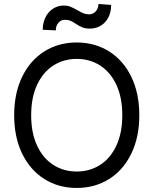

<svg xmlns="http://www.w3.org/2000/svg" viewBox="-20 -929 767 959"><path d="M363.3 9.8Q272.5 9.8 201.7 -34.7Q130.9 -79.1 90.8 -161.4Q50.8 -243.7 50.8 -353.5Q50.8 -463.4 90.8 -545.7Q130.9 -627.9 201.7 -672.4Q272.5 -716.8 363.3 -716.8Q453.6 -716.8 524.7 -672.4Q595.7 -627.9 635.7 -545.7Q675.8 -463.4 675.8 -353.5Q675.8 -243.7 635.7 -161.4Q595.7 -79.1 524.7 -34.7Q453.6 9.8 363.3 9.8ZM363.3 -634.8Q298.3 -634.8 246.8 -602.1Q195.3 -569.3 165.5 -505.9Q135.7 -442.4 135.7 -353.5Q135.7 -264.6 165.5 -201.2Q195.3 -137.7 246.8 -105Q298.3 -72.3 363.3 -72.3Q428.2 -72.3 479.7 -105Q531.2 -137.7 561 -201.2Q590.8 -264.6 590.8 -353.5Q590.8 -442.4 561 -505.9Q531.2 -569.3 479.7 -602.1Q428.2 -634.8 363.3 -634.8ZM298.8 -901.4Q316.9 -901.4 330.6 -896Q344.2 -890.6 365.2 -878.9Q382.3 -868.7 395.8 -863Q409.2 -857.4 424.8 -857.4Q444.8 -857.4 458.3 -872.3Q471.7 -887.2 471.7 -909.2L535.2 -904.3Q535.2 -868.7 521.2 -841.8Q507.3 -814.9 482.9 -800.5Q458.5 -786.1 428.7 -786.1Q406.7 -786.1 391.6 -792.2Q376.5 -798.3 359.4 -809.6Q344.7 -819.8 332.5 -825Q320.3 -830.1 303.7 -830.1Q284.2 -830.1 271.5 -814.9Q258.8 -799.8 258.8 -777.3L193.4 -780.3Q193.4 -814.9 207.3 -842.8Q221.2 -870.6 245.4 -886Q269.5 -901.4 298.8 -901.4Z"/></svg>

Font: Pretendard Std
Style: Regular
Weight: 400
Designer: Base glyphs from Inter by Rasmus Andersson; Hangeul glyphs from Noto Sans CJK(Source Han Sans) by Jang Soo-young and Kan
Foundry: Kil Hyung-jin
Version: Version 1.309